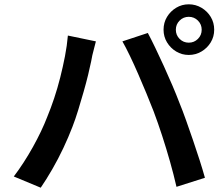

<svg xmlns="http://www.w3.org/2000/svg" viewBox="-20 -851 1040 891"><path d="M796 -713Q796 -688 813.5 -670.5Q831 -653 856 -653Q881 -653 898.5 -670.5Q916 -688 916 -713Q916 -738 898.5 -755.5Q881 -773 856 -773Q831 -773 813.5 -755.5Q796 -738 796 -713ZM739 -713Q739 -746 755 -772.5Q771 -799 797.5 -815Q824 -831 856 -831Q888 -831 915 -815Q942 -799 958 -772.5Q974 -746 974 -713Q974 -681 958 -654.5Q942 -628 915 -612Q888 -596 856 -596Q824 -596 797.5 -612Q771 -628 755 -654.5Q739 -681 739 -713ZM199 -308Q216 -349 231.5 -395.5Q247 -442 259.5 -491.5Q272 -541 281.5 -590Q291 -639 295 -686L425 -659Q422 -645 417 -628Q412 -611 408.5 -594.5Q405 -578 403 -566Q398 -541 389 -504Q380 -467 368 -425Q356 -383 343 -340.5Q330 -298 316 -262Q298 -215 274 -164Q250 -113 222.5 -65.5Q195 -18 169 20L44 -32Q91 -94 132.5 -168.5Q174 -243 199 -308ZM693 -334Q678 -373 659.5 -417.5Q641 -462 621.5 -507Q602 -552 583 -591.5Q564 -631 548 -659L666 -698Q681 -670 700.5 -629.5Q720 -589 740.5 -544Q761 -499 780 -454.5Q799 -410 813 -373Q827 -339 843 -294Q859 -249 875.5 -201Q892 -153 906.5 -107.5Q921 -62 931 -26L799 16Q786 -41 769 -101Q752 -161 732.5 -221Q713 -281 693 -334Z"/></svg>

Font: Noto Sans TC SemiBold
Style: Regular
Weight: 600
Designer: Ryoko NISHIZUKA  (kana, bopomofo & ideographs); Paul D. Hunt (Latin, Greek & Cyrillic); Sandoll Communications , Soo-you
Foundry: Adobe
Version: Version 2.004-H2;hotconv 1.0.118;makeotfexe 2.5.65603